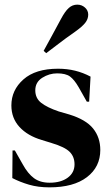

<svg xmlns="http://www.w3.org/2000/svg" viewBox="-20 -792 476 827"><path d="M193 15Q144 15 105 3.5Q66 -8 33 -25L34 -144H44L78 -84Q100 -44 126.5 -24.5Q153 -5 194 -5Q242 -5 271.5 -26.5Q301 -48 301 -84Q301 -117 280 -138Q259 -159 202 -176L160 -189Q99 -207 64 -245Q29 -283 29 -338Q29 -404 81 -450Q133 -496 230 -496Q269 -496 303.5 -487.5Q338 -479 370 -462L364 -354H354L319 -416Q300 -449 281.5 -462.5Q263 -476 226 -476Q192 -476 162 -457Q132 -438 132 -403Q132 -369 157.5 -349Q183 -329 233 -312L278 -299Q350 -277 381 -238.5Q412 -200 412 -146Q412 -73 354.5 -29Q297 15 193 15ZM168 -573Q182 -599 200 -631.5Q218 -664 243 -711Q260 -743 276 -757.5Q292 -772 313 -772Q332 -772 346 -759.5Q360 -747 360 -729Q360 -710 347 -693.5Q334 -677 303 -655Q260 -625 231 -602.5Q202 -580 179 -563Z"/></svg>

Font: DM Serif Display
Style: Regular
Weight: 400
Designer: Colophon Foundry, Frank Grießhammer
Foundry: Colophon Foundry
Version: Version 5.200; ttfautohint (v1.8.3)